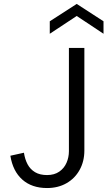

<svg xmlns="http://www.w3.org/2000/svg" viewBox="-20 -942 542 969"><path d="M32.3 -156 100.8 -171.2Q105.8 -138.1 119.2 -112.8Q132.6 -87.6 156.9 -73Q181.1 -58.5 217.4 -58.5Q254.2 -58.5 279 -75.7Q303.8 -92.8 315.8 -120.5Q327.8 -148.1 327.8 -178.9V-700H405.8V-182.6Q405.8 -127.9 382 -84.8Q358.3 -41.7 315.7 -17.4Q273.1 7 217.4 7Q140.7 7 92.7 -35.5Q44.8 -78 32.3 -156ZM231.2 -834.6 367.2 -922.2 502.4 -834.6V-771.6L367.2 -861.4L231.2 -771.6Z"/></svg>

Font: AF Albert Sans Medium
Style: Regular
Weight: 500
Designer: Andreas Rasmussen
Foundry: a.Foundry
Version: Version 1.300;Glyphs 3.2 (3231)